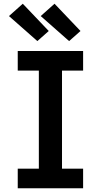

<svg xmlns="http://www.w3.org/2000/svg" viewBox="-20 -1008 540 1028"><path d="M75 0V-105H188V-630H75V-735H425V-630H312V-105H425V0ZM350 -788 198 -922 272 -988 411 -842ZM180 -788 28 -922 102 -988 241 -842Z"/></svg>

Font: Iosevka Term Curly Extrabold
Style: Regular
Weight: 800
Designer: Belleve Invis
Foundry: Belleve Invis
Version: Version 32.3.0